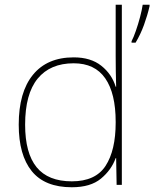

<svg xmlns="http://www.w3.org/2000/svg" viewBox="-20 -780 651 810"><path d="M283 10Q169 10 114 -58Q59 -126 59 -254Q59 -391 119 -464.5Q179 -538 291 -538Q363 -538 407.5 -502.5Q452 -467 468 -414H470Q469 -448 468.5 -480Q468 -512 468 -543V-760H494V0H472L470 -113H468Q450 -63 406 -26.5Q362 10 283 10ZM283 -15Q383 -15 425.5 -80.5Q468 -146 468 -263V-266Q468 -386 424 -449.5Q380 -513 291 -513Q192 -513 139 -448.5Q86 -384 86 -254Q86 -134 134.5 -74.5Q183 -15 283 -15ZM611 -754Q602 -715 587.5 -675Q573 -635 552 -600H535V-606Q543 -621 553 -649.5Q563 -678 571 -708.5Q579 -739 582 -760H611Z"/></svg>

Font: Noto Sans Khmer UI Thin
Style: Regular
Weight: 100
Designer: Danh Hong and the Monotype Design Team
Foundry: Monotype Imaging Inc.
Version: Version 2.002; ttfautohint (v1.8.4.7-5d5b)